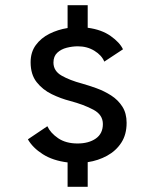

<svg xmlns="http://www.w3.org/2000/svg" viewBox="-20 -720 590 740"><path d="M240.5 0V-94Q183.5 -101 144.8 -125.8Q106 -150.5 87.5 -183L162.5 -233.5Q174.5 -207.5 204.2 -187.2Q234 -167 279 -167Q322 -167 349.2 -186Q376.5 -205 376.5 -242Q376.5 -277.5 340.2 -297Q304 -316.5 250 -331Q214.5 -340 179.5 -357Q144.5 -374 121.2 -403.5Q98 -433 98 -480Q98 -519 118 -546.2Q138 -573.5 170.5 -589.8Q203 -606 240.5 -612V-700H318V-613Q371.5 -606 406.5 -581.2Q441.5 -556.5 454 -530L382 -482.5Q372 -507 344 -524.2Q316 -541.5 280 -541.5Q259 -541.5 237.2 -536Q215.5 -530.5 200.8 -516.8Q186 -503 186 -479Q186 -446.5 217.5 -428.5Q249 -410.5 296 -398Q322.5 -390.5 352.2 -379.8Q382 -369 408.5 -352Q435 -335 451.5 -309.2Q468 -283.5 468 -246.5Q468 -201.5 447.5 -170Q427 -138.5 392.8 -119.8Q358.5 -101 318 -95V0Z"/></svg>

Font: Trispace SemiCondensed
Style: Regular
Weight: 400
Width: 4
Designer: Tyler Finck
Foundry: Etcetera Type Company
Version: Version 1.210; ttfautohint (v1.8.3)